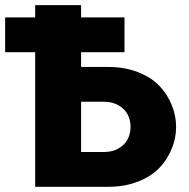

<svg xmlns="http://www.w3.org/2000/svg" viewBox="-78 -720 732 743"><path d="M-58.1 -652.8H58.1V-700.2H235.8V-652.8H403.8V-518.1H235.8V-460.9H340.8Q404.3 -460.9 455.6 -440.9Q506.8 -420.9 538.1 -388.4Q569.3 -356 586.4 -314.2Q603.5 -272.5 603.5 -229Q603.5 -185.5 586.4 -143.8Q569.3 -102.1 538.1 -69.6Q506.8 -37.1 455.6 -17.1Q404.3 2.9 340.8 2.9H58.1V-518.1H-58.1ZM325.2 -326.2H235.8V-131.8H325.2Q357.9 -131.8 381.8 -146.2Q405.8 -160.6 416.5 -182.1Q427.2 -203.6 427.2 -229Q427.2 -254.4 416.5 -275.9Q405.8 -297.4 381.8 -311.8Q357.9 -326.2 325.2 -326.2Z"/></svg>

Font: LT Superior Black
Style: Regular
Weight: 900
Designer: Daniel Lyons
Foundry: LyonsType
Version: Version 2.005